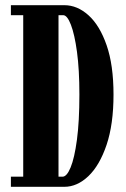

<svg xmlns="http://www.w3.org/2000/svg" viewBox="-20 -720 485 740"><path d="M22 0V-39H69.5V-661.5H22V-700H228Q278 -700 321.2 -661Q364.5 -622 391 -545.5Q417.5 -469 417.5 -355.5Q417.5 -241 390.8 -161.8Q364 -82.5 320.8 -41.2Q277.5 0 228 0ZM205.5 -39H221Q237.5 -39 252.2 -74.8Q267 -110.5 276.5 -181.2Q286 -252 286 -355.5Q286 -451 276.8 -519.5Q267.5 -588 253.2 -624.8Q239 -661.5 223.5 -661.5H205.5Z"/></svg>

Font: Imbue Thin 10pt ExtraBold
Style: Regular
Weight: 800
Version: Version 1.102